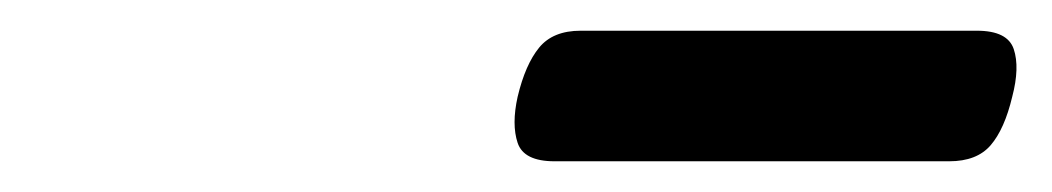

<svg xmlns="http://www.w3.org/2000/svg" viewBox="-20 -791 685 125"><path d="M341 -686Q321 -686 317 -698Q313 -710 317 -728Q322 -749 331 -760Q340 -771 358 -771H616Q636 -771 640 -759Q644 -747 639 -728Q634 -707 625 -696.5Q616 -686 598 -686Z"/></svg>

Font: Playwrite MX
Style: Regular
Weight: 400
Designer: Veronika Burian, José Scaglione
Foundry: TypeTogether
Version: Version 1.002